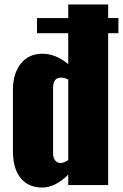

<svg xmlns="http://www.w3.org/2000/svg" viewBox="-20 -830 553 861"><path d="M169 11Q107 11 72.5 -31.5Q38 -74 38 -151V-427Q38 -501 73.5 -545Q109 -589 170 -589Q231 -589 286 -542V-681H146V-749H286V-810H465V-749H511V-681H465V0H286V-47Q228 11 169 11ZM252 -99Q265 -99 286 -112V-473Q270 -482 254 -482Q218 -482 218 -436V-140Q218 -123 227 -111Q236 -99 252 -99Z"/></svg>

Font: Oswald Heavy
Style: Regular
Weight: 400
Designer: Vernon Adams
Foundry: Vernon Adams
Version: Version 4.101